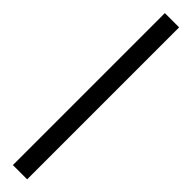

<svg xmlns="http://www.w3.org/2000/svg" viewBox="20 -992 419 419"><g transform="rotate(-45 229.5 -782.0)"><path d="M-5 -760V-804H464V-760Z"/></g></svg>

Font: Noto Serif Malayalam Light
Style: Regular
Weight: 300
Designer: Indian type Foundry, Jelle Bosma, Monotype Design Team
Foundry: Monotype Imaging Inc.
Version: Version 2.104; ttfautohint (v1.8.4.7-5d5b)